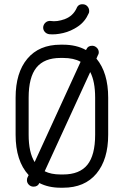

<svg xmlns="http://www.w3.org/2000/svg" viewBox="-20 -873 579 898"><path d="M53 -416Q53 -533 108 -598.5Q163 -664 263 -664H275Q337 -664 382 -639L384 -642Q391 -659 411 -659Q423 -659 432.5 -650Q442 -641 442 -628Q442 -620 438 -615L431 -599Q486 -533 486 -416V-243Q486 -127 431 -61Q376 5 275 5H263Q207 5 164 -17Q157 0 137 0Q124 0 115 -9Q106 -18 106 -30Q106 -39 109 -44L114 -54Q53 -120 53 -243ZM114 -416V-243Q114 -160 142 -115L357 -584Q325 -602 275 -602H263Q187 -602 150.5 -557Q114 -512 114 -416ZM263 -57H275Q352 -57 388.5 -102Q425 -147 425 -243V-416Q425 -492 402 -536L189 -72Q219 -57 263 -57ZM338 -834Q346 -855 369 -853Q382 -852 390 -842Q398 -832 397 -819Q397 -815 395 -811Q378 -772 345 -749.5Q312 -727 275.5 -718.5Q239 -710 210 -713Q197 -715 189 -724.5Q181 -734 182 -747Q184 -760 193.5 -768Q203 -776 216 -775Q247 -770 284 -784Q321 -798 338 -834Z"/></svg>

Font: Libertine Sup Medium
Style: Regular
Weight: 500
Designer: Bastien Sozeau
Foundry: NBR — Bastien Sozeau
Version: Version 2.003; ttfautohint (v1.8.4.7-5d5b);gftools[0.9.33]